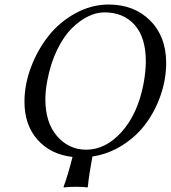

<svg xmlns="http://www.w3.org/2000/svg" viewBox="-20 -678 746 839"><path d="M436 -624Q401.9 -624 365.7 -606.7Q329.6 -589.4 294.4 -554.9Q259.3 -520.5 230.2 -461.4Q201.2 -402.3 187 -327.1Q178.2 -282.2 178.2 -244.1Q178.2 -142.1 229.5 -83Q280.8 -23.9 356.9 -23.9Q441.4 -23.9 511.2 -101.3Q581.1 -178.7 606.9 -310.1Q617.2 -365.7 617.2 -410.2Q617.2 -514.2 568.4 -569.1Q519.5 -624 436 -624ZM296.9 7.8Q201.7 -2.9 144.3 -67.1Q86.9 -131.3 86.9 -233.9Q86.9 -308.1 115.2 -383.8Q143.6 -459.5 191.4 -520.3Q239.3 -581.1 309.1 -619.6Q378.9 -658.2 455.1 -658.2Q565.9 -658.2 636 -588.4Q706.1 -518.6 706.1 -402.8Q706.1 -332.5 682.6 -263.7Q659.2 -194.8 617.9 -138.7Q576.7 -82.5 515.6 -43.7Q454.6 -4.9 383.8 5.9Q368.7 86.9 363.8 138.2L361.8 141.1Q345.2 138.2 311 138.2Q295.4 138.2 282.5 138.9Q269.5 139.6 264.2 140.6L258.8 141.1L257.8 138.2Q276.4 88.9 296.9 7.8Z"/></svg>

Font: Common Serif
Style: Italic
Weight: 400
Italic angle: -12°
Designer: Philipp H. Poll, Khaled Hosny
Foundry: Stefan Peev, Context Ltd.
Version: Version 1.026